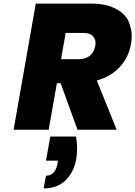

<svg xmlns="http://www.w3.org/2000/svg" viewBox="-20 -725 756 1073"><path d="M319 -260H298L252 0H56L180 -705H489Q574 -705 628 -675.5Q682 -646 699 -604Q716 -562 716 -524Q716 -502 712 -479Q700 -407 651 -352.5Q602 -298 521 -275L632 0H413ZM321 -394H418Q458 -394 481.5 -413Q505 -432 512 -468Q514 -477 514 -484Q514 -507 498.5 -524Q483 -541 444 -541H347ZM405 38Q411 73 411 106Q411 136 406 164Q393 237 346.5 282.5Q300 328 224 328L237 257Q290 257 302 186L304 173H237L261 38Z"/></svg>

Font: Fz Poppins ExtBd
Style: Italic
Weight: 800
Italic angle: -10°
Designer: Ninad Kale (Devanagari), Jonny Pinhorn (Latin)
Foundry: Indian Type Foundry
Version: Vit hóa bi Vntype.Com & FontZin.Com